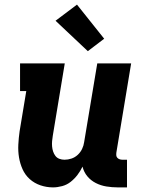

<svg xmlns="http://www.w3.org/2000/svg" viewBox="-20 -805 640 833"><path d="M210 8Q182 8 155.5 -1Q129 -10 109 -28Q89 -46 78 -70.5Q67 -95 62.5 -122Q58 -149 59.5 -178Q61 -207 65 -235L94 -410H67V-530H261L209 -216Q207 -204 206 -192.5Q205 -181 206 -169.5Q207 -158 210.5 -147.5Q214 -137 220.5 -128.5Q227 -120 237.5 -116Q248 -112 260 -112Q275 -112 290 -117Q305 -122 317 -133Q329 -144 336 -158.5Q343 -173 345 -188L402 -530H549L485 -144Q484 -137 484.5 -131Q485 -125 489 -120.5Q493 -116 499 -114Q505 -112 511 -112H531V8H491Q466 8 441.5 4Q417 0 395.5 -11Q374 -22 359 -40Q344 -58 338 -82Q329 -63 316 -46Q303 -29 286.5 -16Q270 -3 249.5 2.5Q229 8 210 8ZM361 -583 221 -715 314 -785 432 -637Z"/></svg>

Font: Iosevka Slab Heavy Extended
Style: Italic
Weight: 900
Width: 7
Italic angle: -9°
Monospace: yes
Designer: Belleve Invis
Foundry: Belleve Invis
Version: Version 11.1.0; ttfautohint (v1.8.3)